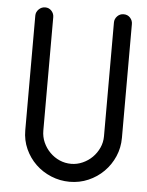

<svg xmlns="http://www.w3.org/2000/svg" viewBox="-52 -768 621 810"><g transform="rotate(5 258.5 -363.0)"><path d="M144 -207Q144 -180 154.5 -156.5Q165 -133 183 -115Q201 -97 224 -87Q247 -77 273 -77Q298 -77 321.5 -87.5Q345 -98 362.5 -115.5Q380 -133 390.5 -156Q401 -179 401 -205V-687Q401 -702 412 -713.5Q423 -725 439 -725Q456 -725 466.5 -713.5Q477 -702 477 -687V-205Q477 -163 461 -126Q445 -89 417 -61Q389 -33 352 -17Q315 -1 273 -1Q232 -1 194.5 -16.5Q157 -32 129 -59Q101 -86 84.5 -122.5Q68 -159 68 -201V-687Q68 -702 79.5 -713.5Q91 -725 107 -725Q123 -725 133.5 -713.5Q144 -702 144 -687Z"/></g></svg>

Font: VDS Compensated
Style: Light
Weight: 300
Designer: artmaker
Foundry: artmaker
Version: Version 1.000 2012 initial release